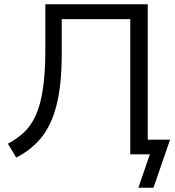

<svg xmlns="http://www.w3.org/2000/svg" viewBox="-20 -725 822 902"><path d="M56 15 17 -50Q59 -72 92 -102.5Q125 -133 147.5 -182Q170 -231 181.5 -306.5Q193 -382 193 -493V-705H674V-69H779L701 157H630L684 0H592V-635H270V-472Q270 -326 245.5 -230.5Q221 -135 173 -77Q125 -19 56 15Z"/></svg>

Font: Winston
Style: Regular
Weight: 400
Designer: Original fonts by Vernon Adams / Changes by Cristiano Sobral
Foundry: Original fonts by Vernon Adams / Changes by Cristiano Sobral
Version: Version 2.503;July 17, 2020;FontCreator 13.0.0.2655 64-bit